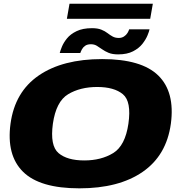

<svg xmlns="http://www.w3.org/2000/svg" viewBox="-20 -996 967 1022"><path d="M402.5 6.5Q612.5 6.5 739.5 -81.2Q866.5 -169 889.5 -337.5Q912 -506 822.8 -593.8Q733.5 -681.5 523.5 -681.5Q313.5 -681.5 186.2 -594.2Q59 -507 36 -337.5Q13.5 -170 102.5 -81.8Q191.5 6.5 402.5 6.5ZM428.5 -142Q337.5 -142 291.5 -181.2Q245.5 -220.5 261.5 -337.5Q278.5 -456 342.8 -494.5Q407 -533 497.5 -533Q587.5 -533 634 -494.5Q680.5 -456 663.5 -337.5Q646.5 -220.5 582.5 -181.2Q518.5 -142 428.5 -142ZM609 -706.5Q656.5 -706.5 688 -722.8Q719.5 -739 737.8 -762.2Q756 -785.5 765 -807.2Q774 -829 776 -840H667.5Q665.5 -832 658.8 -820.8Q652 -809.5 640 -801.8Q628 -794 612.5 -794Q593.5 -794 579.8 -801.5Q566 -809 552.2 -819.8Q538.5 -830.5 519.2 -838.2Q500 -846 470 -846Q420.5 -846 387.8 -830.2Q355 -814.5 336.5 -791.5Q318 -768.5 309.5 -747.2Q301 -726 298 -714H407.5Q410 -722 416 -733.2Q422 -744.5 433.5 -752.5Q445 -760.5 464 -760.5Q482 -760.5 495.5 -752.2Q509 -744 523.8 -733.5Q538.5 -723 558.2 -714.8Q578 -706.5 609 -706.5ZM336 -896H779.5L793.5 -976H350Z"/></svg>

Font: Anybody Expanded ExtraBold
Style: Italic
Weight: 800
Width: 7
Italic angle: -10°
Version: Version 1.113;gftools[0.9.25]